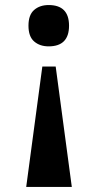

<svg xmlns="http://www.w3.org/2000/svg" viewBox="-20 -562 389 762"><path d="M93 -460Q93 -503 115.5 -522.5Q138 -542 173 -542Q254 -542 254 -460Q254 -378 173 -378Q138 -378 115.5 -397.5Q93 -417 93 -460ZM148 -298H201L265 180H84Z"/></svg>

Font: Noto Serif CondBlack
Style: Regular
Weight: 900
Width: 3
Designer: Monotype Design Team
Foundry: Monotype Imaging Inc.
Version: Version 1.001